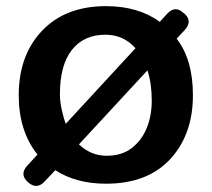

<svg xmlns="http://www.w3.org/2000/svg" viewBox="-20 -587 689 625"><path d="M71 6Q43 -19 68 -47L102 -84Q41 -160 41 -277Q41 -408 118 -488Q194 -567 325 -567Q430 -567 500 -516L525 -543Q551 -570 577 -545L579 -544Q608 -519 582 -490L555 -461Q608 -393 608 -277Q608 -149 534 -69Q460 11 325 11Q228 11 160 -33L126 3Q100 32 71 6ZM194 -184 421 -430Q382 -474 323 -474Q253 -474 214 -424.5Q175 -375 175 -280Q175 -256 181.5 -227.5Q188 -199 194 -184ZM327 -80Q377 -80 409.5 -105.5Q442 -131 458 -171Q474 -211 474 -259Q474 -315 460 -358L237 -117Q276 -80 327 -80Z"/></svg>

Font: MaokenZhuyuanTi
Style: Regular
Weight: 400
Designer: Fontworks Inc & LongZhuTi team: ZERO子、时光羊、荆南、频凡、刘鹏、Little White Dog、帆影Magmeta、奈白不弍、白日月球、ChaoTawei、雨三（排名不分先后）
Version: Version 1.000; 20230222